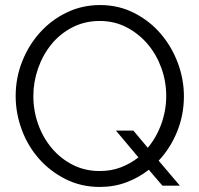

<svg xmlns="http://www.w3.org/2000/svg" viewBox="-20 -735 789 760"><path d="M569 -63Q528 -31 479.5 -13Q431 5 375 5Q301 5 239.5 -26Q178 -57 134 -107Q90 -157 66 -222Q42 -287 42 -355Q42 -426 67.5 -491Q93 -556 138 -606Q183 -656 244 -685.5Q305 -715 376 -715Q450 -715 511.5 -683.5Q573 -652 616.5 -601Q660 -550 684 -485.5Q708 -421 708 -354Q708 -281 681.5 -215Q655 -149 608 -99L692 0H623ZM375 -58Q420 -58 458 -72.5Q496 -87 528 -112L439 -218H508L565 -150Q600 -192 619 -245.5Q638 -299 638 -355Q638 -413 618.5 -466.5Q599 -520 564 -561Q529 -602 481 -627Q433 -652 375 -652Q315 -652 266 -626.5Q217 -601 183 -559Q149 -517 130.5 -463.5Q112 -410 112 -355Q112 -297 131 -243.5Q150 -190 185 -148.5Q220 -107 268 -82.5Q316 -58 375 -58Z"/></svg>

Font: PTCRaleway
Style: Regular
Weight: 400
Designer: Matt McInerney, Pablo Impallari, Rodrigo Fuenzalida
Foundry: Matt McInerney, Pablo Impallari, Rodrigo Fuenzalida
Version: Version 3.000g; ttfautohint (v1.5) -l 8 -r 28 -G 28 -x 14 -D